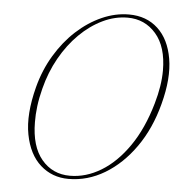

<svg xmlns="http://www.w3.org/2000/svg" viewBox="-52 -759 765 821"><g transform="rotate(5 330.5 -348.5)"><path d="M469 -710.5Q544 -710.5 593 -665.2Q642 -620 656.2 -537.2Q670.5 -454.5 640.5 -341.5Q612.5 -234.5 556.5 -155Q500.5 -75.5 427 -31.5Q353.5 12.5 271.5 12.5Q201.5 12.5 151.2 -32.2Q101 -77 84.8 -161.8Q68.5 -246.5 99.5 -366Q119 -441 157 -504.2Q195 -567.5 245.2 -613.5Q295.5 -659.5 353 -685Q410.5 -710.5 469 -710.5ZM276.5 -1.5Q345.5 -1.5 410.2 -40.8Q475 -80 527.5 -155.8Q580 -231.5 611.5 -341.5Q634 -419.5 634 -484Q634 -586 586.2 -641.2Q538.5 -696.5 464.5 -696.5Q410 -696.5 357.5 -671.2Q305 -646 259.2 -600.8Q213.5 -555.5 179.2 -494.5Q145 -433.5 127 -362Q116.5 -321.5 112 -285.2Q107.5 -249 108 -217Q108.5 -113 155.2 -57.2Q202 -1.5 276.5 -1.5Z"/></g></svg>

Font: Fraunces 144pt Soft Thin
Style: Italic
Weight: 100
Italic angle: -16°
Version: Version 1.000;[0bf87f6ff]